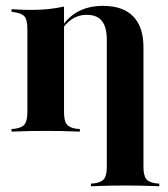

<svg xmlns="http://www.w3.org/2000/svg" viewBox="-20 -449 574 655"><path d="M135.5 -2.4Q109.7 -2.4 83.1 -2Q56.5 -1.6 19.4 0V-8.9L29.8 -9.7Q54.8 -12.9 64.1 -25Q73.4 -37.1 73.4 -66.9V-208.9H198.4V-66.9Q198.4 -37.1 207.7 -25Q216.9 -12.9 241.1 -9.7L252.4 -8.9V0Q214.5 -1.6 188.3 -2Q162.1 -2.4 135.5 -2.4ZM73.4 -208.9V-350Q73.4 -380.6 64.1 -392.3Q54.8 -404 28.2 -407.3L19.4 -408.9V-417.7Q41.1 -416.1 57.7 -415.7Q74.2 -415.3 90.3 -415.3Q119.4 -415.3 146 -418.1Q172.6 -421 198.4 -426.6V-417.7V-208.9ZM344.4 -208.9V-312.1Q344.4 -356.5 327.8 -377.4Q311.3 -398.4 275.8 -398.4Q245.2 -398.4 220.6 -380.2Q196 -362.1 175.8 -322.6L172.6 -325.8Q198.4 -379.8 237.5 -404.4Q276.6 -429 331.5 -429Q399.2 -429 434.3 -393.1Q469.4 -357.3 469.4 -287.9V-208.9ZM407.3 183.9Q380.6 183.9 354.4 184.3Q328.2 184.7 290.3 186.3V177.4L300.8 176.6Q325.8 173.4 335.1 161.3Q344.4 149.2 344.4 119.4V-208.9H469.4V119.4Q469.4 149.2 478.6 161.3Q487.9 173.4 512.9 176.6L523.4 177.4V186.3Q485.5 184.7 459.7 184.3Q433.9 183.9 407.3 183.9Z"/></svg>

Font: Playfair 144pt SemiCondensed ExtraBold
Style: Regular
Weight: 800
Width: 4
Designer: Claus Eggers Sørensen
Foundry: Claus Eggers Sørensen
Version: Version 2.203